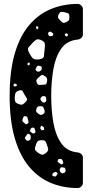

<svg xmlns="http://www.w3.org/2000/svg" viewBox="-20 -796 463 975"><path d="M374 159Q302 159 239.5 133.5Q177 108 129.5 52.5Q82 -3 55.5 -92.5Q29 -182 29 -309Q29 -437 55.5 -526Q82 -615 129.5 -670Q177 -725 239.5 -750.5Q302 -776 374 -776Q385 -776 393 -768Q401 -760 401 -749V-622Q401 -611 393 -603.5Q385 -596 374 -595Q320 -590 291 -549Q262 -508 251 -444.5Q240 -381 240 -309Q240 -237 251 -173.5Q262 -110 291 -68.5Q320 -27 374 -22Q385 -21 393 -13.5Q401 -6 401 5V132Q401 143 393 151Q385 159 374 159ZM307 -734Q296 -736 290.5 -735.5Q285 -735 279 -726Q274 -716 274.5 -709.5Q275 -703 283 -695Q292 -685 298.5 -681.5Q305 -678 317 -684Q329 -690 331 -696.5Q333 -703 332 -717Q330 -728 324 -729.5Q318 -731 307 -734ZM174 -661 164 -663 163 -653 169 -646 175 -653ZM241 -633Q234 -638 227 -632Q222 -628 226 -619Q229 -612 236 -612Q242 -612 245 -613Q248 -614 250 -619Q251 -625 248.5 -627.5Q246 -630 241 -633ZM327 -620 318 -627 309 -624 310 -616 320 -610ZM190 -592Q174 -599 165.5 -595Q157 -591 145 -578Q132 -564 125 -555.5Q118 -547 127 -530Q138 -508 147.5 -499.5Q157 -491 181 -495Q203 -499 203.5 -512.5Q204 -526 207 -548Q209 -565 207.5 -574.5Q206 -584 190 -592ZM131 -478 122 -477 119 -471 122 -463 131 -468ZM192 -452Q191 -459 187 -460Q183 -461 176 -462Q171 -463 169 -460.5Q167 -458 165 -454Q162 -448 160.5 -445Q159 -442 163 -438Q168 -433 171.5 -432Q175 -431 182 -434Q194 -440 192 -452ZM204 -412Q194 -418 188.5 -413.5Q183 -409 174 -401Q167 -394 165 -389.5Q163 -385 167 -376Q171 -367 175.5 -365.5Q180 -364 190 -365Q201 -366 208.5 -366.5Q216 -367 218 -378Q221 -391 218.5 -398Q216 -405 204 -412ZM62 -370 50 -371 49 -358 59 -357 67 -362ZM106 -313Q99 -324 95.5 -332Q92 -340 79 -337Q65 -333 60.5 -326.5Q56 -320 55 -304Q54 -289 57 -281Q60 -273 74 -268Q88 -262 95.5 -266Q103 -270 113 -281Q120 -291 116 -297Q112 -303 106 -313ZM215 -292Q214 -299 213 -302.5Q212 -306 205 -308Q194 -310 187 -299Q184 -294 185.5 -290.5Q187 -287 191 -282Q195 -278 198 -276Q201 -274 207 -276Q213 -279 214.5 -282.5Q216 -286 215 -292ZM204 -242Q201 -250 198 -253.5Q195 -257 186 -257Q177 -257 172.5 -254.5Q168 -252 165 -243Q162 -234 164 -229.5Q166 -225 174 -219Q182 -213 187 -212.5Q192 -212 200 -217Q207 -223 207 -228Q207 -233 204 -242ZM122 -189Q120 -197 118.5 -201Q117 -205 109 -206Q101 -207 99.5 -202.5Q98 -198 95 -191Q91 -182 98 -176Q105 -171 108 -167Q111 -163 118 -167Q126 -171 125 -176Q124 -181 122 -189ZM202 -151 189 -158 184 -145 191 -134 205 -137ZM148 -148Q137 -148 134 -138Q132 -132 133.5 -129Q135 -126 140 -123Q145 -119 148.5 -118Q152 -117 157 -121Q161 -124 160 -127Q159 -130 158 -136Q156 -141 155 -144.5Q154 -148 148 -148ZM126 -116Q120 -118 118 -114Q116 -110 112 -105Q109 -101 107 -98.5Q105 -96 108 -91Q112 -85 115 -82.5Q118 -80 125 -82Q132 -84 134 -87.5Q136 -91 136 -98Q136 -106 134.5 -109.5Q133 -113 126 -116ZM221 -53Q216 -68 212 -76Q208 -84 192 -84Q175 -84 169.5 -76.5Q164 -69 160 -53Q155 -39 159.5 -33Q164 -27 176 -18Q187 -11 194 -10.5Q201 -10 212 -18Q222 -26 224 -33Q226 -40 221 -53ZM298 20Q295 11 287 11Q280 11 277 12.5Q274 14 273 20Q271 25 274 27Q277 29 281 32Q286 36 289 38Q292 40 297 37Q302 33 301 29.5Q300 26 298 20ZM305 55Q298 54 293.5 53.5Q289 53 286 59Q282 66 283 70Q284 74 289 80Q294 85 297.5 84.5Q301 84 307 81Q314 78 313 68Q312 62 311 59Q310 56 305 55ZM270 81Q266 76 262.5 77Q259 78 254 80Q245 84 246 93Q247 98 250 98.5Q253 99 257 100Q264 101 267 95Q270 90 272 87.5Q274 85 270 81Z"/></svg>

Font: Rubik Moonrocks
Style: Regular
Weight: 400
Designer: Hubert and Fischer, NaN
Foundry: Hubert and Fischer, NaN
Version: Version 2.200